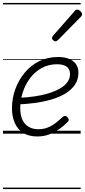

<svg xmlns="http://www.w3.org/2000/svg" viewBox="-20 -905 576 1300"><path d="M233 19Q173 19 135 -6.5Q97 -32 79 -75Q61 -118 61 -172Q61 -239 83.5 -301Q106 -363 147 -412.5Q188 -462 245 -490.5Q302 -519 373 -519Q420 -519 451 -505Q482 -491 496.5 -467.5Q511 -444 511 -413Q511 -367 487.5 -332Q464 -297 423 -272Q382 -247 329 -231.5Q276 -216 217 -208Q158 -200 98 -198L111 -243Q162 -245 211.5 -252Q261 -259 304.5 -272Q348 -285 382 -303.5Q416 -322 435 -347Q454 -372 454 -403Q454 -437 431.5 -453.5Q409 -470 366 -470Q308 -470 261.5 -444Q215 -418 183 -375Q151 -332 134 -279.5Q117 -227 117 -173Q117 -124 132.5 -92.5Q148 -61 175.5 -45.5Q203 -30 239 -30Q277 -30 307 -43Q337 -56 361 -75.5Q385 -95 404 -113Q414 -121 421.5 -120Q429 -119 436 -112Q443 -105 445 -96.5Q447 -88 438 -79Q415 -55 383 -32Q351 -9 313.5 5Q276 19 233 19ZM354 -625Q349 -625 340.5 -632Q332 -639 332 -646Q332 -650 333.5 -654Q335 -658 339 -663L483 -827Q488 -835 493 -837.5Q498 -840 503 -840Q510 -840 517.5 -835Q525 -830 530.5 -822.5Q536 -815 536 -808Q536 -803 534 -799.5Q532 -796 528 -792L373 -634Q363 -625 354 -625ZM0 365H526V375H0ZM0 -20H526V0H0ZM0 -505H526V-500H0ZM0 -885H526V-875H0Z"/></svg>

Font: Playwrite DK Loopet Guides
Style: Regular
Weight: 400
Designer: Veronika Burian, José Scaglione
Foundry: TypeTogether
Version: Version 1.003